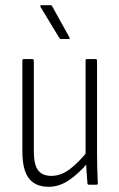

<svg xmlns="http://www.w3.org/2000/svg" viewBox="-20 -710 458 738"><path d="M167 8Q116 8 91 -24.5Q66 -57 66 -128V-477Q66 -483 71 -483H104Q110 -483 110 -477V-130Q110 -77 126.5 -55.5Q143 -34 177 -34Q214 -34 248 -59.5Q282 -85 318 -130L320 -87Q283 -43 245.5 -17.5Q208 8 167 8ZM322 0Q316 0 316 -6Q314 -29 312.5 -54.5Q311 -80 311 -99L309 -110V-477Q309 -483 314 -483H347Q353 -483 353 -477V-116Q353 -84 354 -57Q355 -30 356 -7Q357 0 351 0ZM216 -560Q210 -560 208 -564L136 -683Q134 -686 135 -688Q136 -690 139 -690H174Q179 -690 181 -685L247 -566Q251 -560 243 -560Z"/></svg>

Font: Sofia Sans Condensed Light
Style: Regular
Weight: 300
Designer: Botio Nikoltchev, Ani Petrova
Foundry: lettersoup
Version: Version 4.101